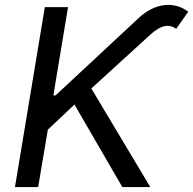

<svg xmlns="http://www.w3.org/2000/svg" viewBox="-20 -756 781 776"><path d="M40.5 0H134.2L173.3 -231.9L280.9 -333.5L474.4 0H587.4L349.1 -398.4L589.8 -617.9C631.7 -655.9 664.4 -659.4 692.1 -639.6L740.8 -708.5C686.8 -750.7 608.7 -746.8 540.5 -683.2L204.5 -370.4H195.7L255 -727.3H161.2Z"/></svg>

Font: Margiela Sans Text
Style: Italic
Weight: 400
Italic angle: -9.39999°
Designer: Stefan Endress, Andreas Faust
Version: Version 1.100;FEAKit 1.0